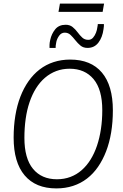

<svg xmlns="http://www.w3.org/2000/svg" viewBox="-20 -1041 684 1070"><path d="M294 9Q179 9 117.5 -63.5Q56 -136 56 -274Q56 -339 65.5 -396.5Q75 -454 93.5 -502Q112 -550 139 -588.5Q166 -627 201 -654Q236 -681 279 -695Q322 -709 371 -709Q487 -709 548 -636.5Q609 -564 609 -426Q609 -361 599.5 -303.5Q590 -246 571.5 -198Q553 -150 526.5 -111.5Q500 -73 465 -46Q430 -19 387 -5Q344 9 294 9ZM297 -42Q338 -42 372.5 -55Q407 -68 435 -92.5Q463 -117 484.5 -151.5Q506 -186 520.5 -229Q535 -272 542.5 -322Q550 -372 550 -427Q550 -542 501.5 -600Q453 -658 368 -658Q328 -658 293.5 -645Q259 -632 230.5 -607.5Q202 -583 180.5 -548.5Q159 -514 144.5 -471Q130 -428 123 -378Q116 -328 116 -273Q116 -158 164 -100Q212 -42 297 -42ZM256 -774Q256 -780 256 -791Q256 -802 260 -819Q267 -852 287.5 -877.5Q308 -903 346 -903Q369 -903 384.5 -890.5Q400 -878 412.5 -861Q425 -844 438.5 -831.5Q452 -819 472 -819Q488 -819 498.5 -831Q509 -843 515 -859Q521 -875 522 -886Q524 -896 524.5 -900Q525 -904 525 -907H559Q559 -902 559 -896Q559 -890 557 -879Q551 -833 528.5 -803.5Q506 -774 468 -774Q444 -774 428.5 -787Q413 -800 400 -816.5Q387 -833 373.5 -846Q360 -859 341 -859Q322 -859 310 -842.5Q298 -826 294 -808Q291 -794 290.5 -787Q290 -780 290 -774ZM306 -975 314 -1021H560L552 -975Z"/></svg>

Font: Georama ExtraCondensed Thin Light
Style: Italic
Weight: 300
Italic angle: -9°
Version: Version 1.001